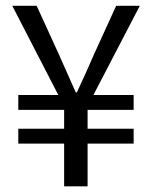

<svg xmlns="http://www.w3.org/2000/svg" viewBox="-20 -658 537 678"><path d="M206.5 0V-151H44.6V-203.5H206.5V-270H44.6V-322.5H185.9L23.4 -637.5H109.5L187.5 -466.8Q202.6 -433.8 217 -400.6Q231.3 -367.4 247.5 -331.9H251.5Q267.8 -367.4 283 -400.4Q298.1 -433.4 312.3 -466.8L390.2 -637.5H473.7L309.8 -322.5H451.9V-270H289.3V-203.5H451.9V-151H289.3V0Z"/></svg>

Font: Source Sans 3 Variable
Style: Regular
Weight: 200
Designer: Paul D. Hunt
Foundry: Adobe Systems Incorporated
Version: Version 3.026